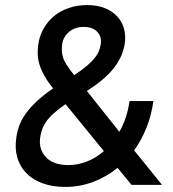

<svg xmlns="http://www.w3.org/2000/svg" viewBox="-20 -728 680 756"><path d="M443 -67Q398 -31 346 -11.5Q294 8 237 8Q186 8 147 -6.5Q108 -21 83 -47Q58 -73 48 -108Q38 -143 44 -184Q47 -209 55.5 -232.5Q64 -256 81 -280Q98 -304 124 -328.5Q150 -353 189 -380Q166 -409 153.5 -432Q141 -455 135 -475.5Q129 -496 128.5 -515Q128 -534 131 -555Q136 -588 152 -616Q168 -644 192.5 -664.5Q217 -685 250.5 -696.5Q284 -708 323 -708Q362 -708 391.5 -696.5Q421 -685 440.5 -664.5Q460 -644 468 -616Q476 -588 471 -555Q468 -535 459.5 -513.5Q451 -492 434.5 -468.5Q418 -445 390.5 -420.5Q363 -396 322 -370L450 -209Q465 -235 475 -265Q485 -295 490 -330H584Q576 -273 556.5 -224.5Q537 -176 508 -136L618 0H498ZM249 -78Q286 -78 322 -92Q358 -106 389 -133L238 -318Q208 -297 189 -279.5Q170 -262 159.5 -245.5Q149 -229 144.5 -214.5Q140 -200 138 -185Q132 -140 161 -109Q190 -78 249 -78ZM225 -555Q223 -540 223.5 -527Q224 -514 228.5 -500.5Q233 -487 243.5 -471Q254 -455 272 -432Q304 -453 323.5 -470Q343 -487 354.5 -502Q366 -517 370.5 -530Q375 -543 377 -555Q381 -583 363 -602.5Q345 -622 310 -622Q275 -622 252 -602.5Q229 -583 225 -555Z"/></svg>

Font: Retni Sans Medium
Style: Italic
Weight: 500
Italic angle: -8°
Designer: Vitaly Kuzmin
Foundry: ParaType Ltd.
Version: Version 1.00;June 10, 2019;FontCreator 11.5.0.2425 64-bit; t